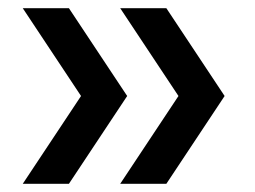

<svg xmlns="http://www.w3.org/2000/svg" viewBox="-20 -516 622 468"><path d="M35.5 -68 177.5 -282 35.5 -496H148L290 -282L148 -68ZM273 -68 415 -282 273 -496H385.5L527.5 -282L385.5 -68Z"/></svg>

Font: Encode Sans Semi Expanded Medium
Style: Regular
Weight: 500
Width: 6
Designer: Multiple Designers
Foundry: Impallari Type
Version: Version 2.000